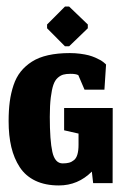

<svg xmlns="http://www.w3.org/2000/svg" viewBox="-20 -559 375 586"><path d="M178.3 -417.7H191L248 -472.7V-484.3L191 -539H178.3L123.7 -484.3V-472.7ZM260.3 -35.3 264.3 0H323.7L324 -229.3H175.7V-161.3L219.7 -151.3V-117.3Q219.7 -99.3 216.3 -87.8Q213 -76.3 206 -70.5Q199 -64.7 191 -62.5Q183 -60.3 171.3 -60.3Q147.7 -60.3 139.8 -95.3Q132 -130.3 132 -202.7Q132 -237.3 135 -261.5Q138 -285.7 142.8 -299.8Q147.7 -314 156.2 -321.5Q164.7 -329 173.3 -331.3Q182 -333.7 195.3 -333.7Q211.7 -333.7 219 -329.7L238 -285.3H298.7L303.7 -362Q303 -362.7 301.8 -364Q300.7 -365.3 296 -369Q291.3 -372.7 285.8 -375.8Q280.3 -379 270.8 -383.2Q261.3 -387.3 250.7 -390.2Q240 -393 224.8 -395Q209.7 -397 193 -397Q156 -397 127 -390.5Q98 -384 77.7 -371Q57.3 -358 43.3 -340.5Q29.3 -323 21.3 -299Q13.3 -275 9.8 -248.7Q6.3 -222.3 6.3 -189.3Q6.3 -145 14.5 -110.3Q22.7 -75.7 40.3 -48.7Q58 -21.7 88.2 -7.3Q118.3 7 159.7 7Q218 7 260.3 -35.3Z"/></svg>

Font: Jomhuria
Style: Regular
Weight: 400
Designer: Arabic design by Kourosh Beigpour, Latin design by Eben Sorkin, engineering by Lasse Fister and Khaled Hosney
Version: Version 1.0010